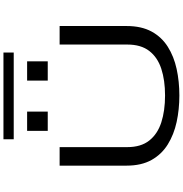

<svg xmlns="http://www.w3.org/2000/svg" viewBox="8 -1082 1084 1140"><g transform="rotate(-90 550.0 -512.0)"><path d="M553 11Q470.5 11 395.8 -5.2Q321 -21.5 262.5 -57.8Q204 -94 170.2 -154.2Q136.5 -214.5 136.5 -302.5V-700H246.5V-298Q246.5 -217 285.5 -167.8Q324.5 -118.5 393.5 -96.2Q462.5 -74 553 -74Q643.5 -74 711.5 -96.2Q779.5 -118.5 817.5 -167.8Q855.5 -217 855.5 -298V-700H965.5V-302.5Q965.5 -214.5 932.8 -154.2Q900 -94 842.5 -57.8Q785 -21.5 710.5 -5.2Q636 11 553 11ZM343 -893H457.5V-770.5H343ZM641.5 -893H756V-770.5H641.5ZM293 -972.5V-1033.5H808V-972.5Z"/></g></svg>

Font: Trispace Expanded
Style: Regular
Weight: 400
Width: 7
Designer: Tyler Finck
Foundry: Etcetera Type Company
Version: Version 1.210; ttfautohint (v1.8.3)